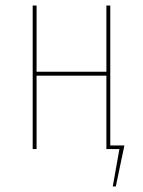

<svg xmlns="http://www.w3.org/2000/svg" viewBox="-20 -538 517 693"><path d="M429 -13 398 135H387L411 0H364V-265H112V0H98V-518H112V-279H364V-518H378V-13Z"/></svg>

Font: Fira Sans Compressed Hair
Style: Regular
Weight: 100
Width: 1
Designer: bBox Type GmbH & Carrois Corporate GbR & Edenspiekermann AG
Foundry: bBox Type GmbH & Carrois Corporate GbR & Edenspiekermann AG
Version: Version 4.301